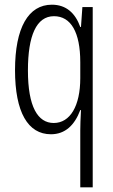

<svg xmlns="http://www.w3.org/2000/svg" viewBox="-20 -562 482 818"><path d="M322 236H375V-532H331L325 -447H322C301 -506 262 -542 201 -542C101 -542 44 -444 44 -263C44 -84 99 10 197 10C258 10 298 -29 322 -93H325C323 -58 322 -25 322 -6ZM209 -38C141 -38 99 -107 99 -262C99 -410 135 -493 210 -493C282 -493 322 -425 322 -297V-229C322 -111 279 -38 209 -38Z"/></svg>

Font: Noto Sans UI Condensed Light
Style: Regular
Weight: 300
Width: 3
Designer: Monotype Design Team
Foundry: Monotype Imaging Inc.
Version: Version 1.901